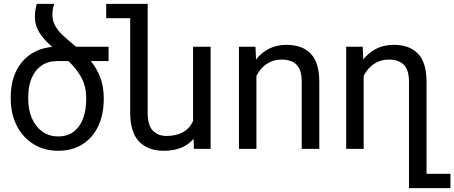

<svg xmlns="http://www.w3.org/2000/svg" viewBox="-20 -770 2350 993"><path d="M449.7 -454.1Q481 -416 498.5 -369.9Q516.1 -323.7 516.6 -264.2V-258.3Q516.6 -179.2 488.5 -118.7Q460.4 -58.1 407.2 -24.2Q354 9.8 281.2 9.8Q208.5 9.8 152.6 -25.1Q96.7 -60.1 66.2 -121.1Q35.6 -182.1 35.6 -258.3V-269.5Q35.6 -341.3 61.5 -397.7Q87.4 -454.1 136 -487.8Q184.6 -521.5 250 -527.3Q206.5 -565.4 183.6 -601.6Q160.6 -637.7 160.6 -684.1Q160.6 -701.2 162.8 -715.8Q165 -730.5 167.2 -739.3Q169.4 -748 170.4 -750H260.7Q259.8 -748.5 257.6 -741.7Q255.4 -734.9 253.2 -722.2Q251 -709.5 251 -693.4Q251 -663.1 264.9 -637.9Q278.8 -612.8 299.3 -592.8Q319.8 -572.8 356.9 -542L373.5 -528.3H541.5V-454.1ZM334 -454.1H275.9H275.4Q227.1 -454.1 193.4 -429.9Q159.7 -405.8 142.8 -364Q126 -322.3 126 -269.5V-258.3Q126 -204.6 144 -160.6Q162.1 -116.7 197.3 -90.6Q232.4 -64.5 281.2 -64.5Q329.1 -64.5 361.3 -89.1Q393.6 -113.8 409.7 -157.2Q425.8 -200.7 425.8 -256.8V-262.2Q425.8 -322.3 401.6 -367.7Q377.4 -413.1 334 -454.1Z M1069.3 -528.3V0H982.9L981 -52.2Q929.2 9.8 826.7 9.8Q745.1 9.8 699.2 -38.1Q653.3 -85.9 653.3 -187.5V-675.8H529.3V-750H743.7V-186.5Q743.7 -121.1 770.8 -94Q797.9 -66.9 840.8 -66.9Q942.9 -66.9 978.5 -143.6V-528.3Z M1306.2 -377.4V0H1215.8V-528.3H1301.3L1304.2 -462.4Q1364.3 -538.1 1461.9 -538.1Q1543 -538.1 1586.9 -492.7Q1630.9 -447.3 1631.3 -348.6V0H1540.5V-347.2Q1540.5 -407.7 1514.2 -434.8Q1487.8 -461.9 1435.1 -461.9Q1392.6 -461.9 1359.1 -439.2Q1325.7 -416.5 1306.2 -377.4Z M2309.6 128.9V203.1H2095.2V-347.2Q2095.2 -407.7 2068.8 -434.8Q2042.5 -461.9 1989.7 -461.9Q1947.3 -461.9 1913.8 -439.2Q1880.4 -416.5 1860.8 -377.4V0H1770.5V-528.3H1856L1858.9 -462.4Q1918.9 -538.1 2016.6 -538.1Q2097.7 -538.1 2141.6 -492.7Q2185.5 -447.3 2186 -348.6V128.9Z"/></svg>

Font: Mardoto
Style: Regular
Weight: 400
Designer: Christian Robertson, Vahan Hovhannisyan
Foundry: Google
Version: Version 1.000